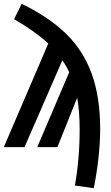

<svg xmlns="http://www.w3.org/2000/svg" viewBox="-24 -774 582 1010"><path d="M503 -94Q503 -21 493 65Q483 151 469 216L370 202Q395 60 395 -92Q395 -188 382 -260L278 0H172L340 -394Q325 -427 304 -457L105 0H-4L230 -545Q157 -612 50 -673L90 -754Q232 -685 322.5 -597.5Q413 -510 458 -387Q503 -264 503 -94Z"/></svg>

Font: Fira Sans Extra Condensed Medium
Style: Regular
Weight: 500
Width: 1
Designer: Carrois Corporate & Edenspiekermann AG
Foundry: Carrois Corporate GbR & Edenspiekermann AG
Version: Version 4.203